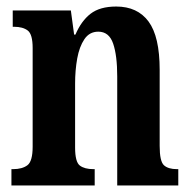

<svg xmlns="http://www.w3.org/2000/svg" viewBox="-20 -568 587 588"><path d="M15 0V-50H20Q48 -50 64 -62Q80 -74 80 -119V-421Q80 -463 65 -474.5Q50 -486 23 -486H19V-536H197L207 -462H211Q229 -504 257.5 -526Q286 -548 336 -548Q401 -548 435 -502Q469 -456 469 -354V-121Q469 -74 482 -62Q495 -50 522 -50H526V0H339V-334Q339 -398 326.5 -434.5Q314 -471 281 -471Q254 -471 238.5 -448Q223 -425 216.5 -389Q210 -353 210 -312V-116Q210 -72 224.5 -61Q239 -50 266 -50H270V0Z"/></svg>

Font: Noto Serif Ethiopic ExtraCondensed
Style: Bold
Weight: 700
Width: 2
Designer: Monotype Design Team
Foundry: Monotype Imaging Inc.
Version: Version 2.102; ttfautohint (v1.8.4.7-5d5b)